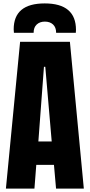

<svg xmlns="http://www.w3.org/2000/svg" viewBox="-20 -1104 525 1124"><path d="M181.6 0H14.6L97.7 -859.4H389.2L470.7 0H308.1L295.9 -138.7H192.4ZM237.3 -712.9 204.6 -275.9H282.7L245.1 -712.9ZM176.8 -912.1H61.5Q60.1 -921.9 60.1 -932.1Q60.1 -1084 241.7 -1084Q424.8 -1084 424.8 -928.7Q424.8 -924.8 423.8 -912.1H308.6Q308.6 -943.8 290.5 -960.7Q272.5 -977.5 242.7 -977.5Q213.4 -977.5 195.1 -960.7Q176.8 -943.8 176.8 -912.1Z"/></svg>

Font: Anton
Style: Regular
Weight: 400
Designer: Vernon Adams, Tural Alisoy
Foundry: Vernon Adams
Version: Version 2.300